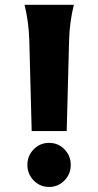

<svg xmlns="http://www.w3.org/2000/svg" viewBox="-20 -757 403 787"><path d="M80.6 -737.3H282.7Q265.1 -666 263.2 -590.8L253.4 -219.7H109.9L100.1 -590.8Q98.1 -666 80.6 -737.3ZM244.1 -17.1Q218.3 9.3 181.2 9.3Q144 9.3 118.2 -17.1Q92.3 -43.5 92.3 -81.1Q92.3 -118.7 118.2 -145Q144 -171.4 181.2 -171.4Q218.3 -171.4 244.1 -145Q270 -118.7 270 -81.1Q270 -43.5 244.1 -17.1Z"/></svg>

Font: Classica
Style: Bold
Weight: 700
Designer: Wojciech Kalinowski "wmk69" (wmk69@o2.pl)
Foundry: Wojciech Kalinowski "wmk69" (wmk69@o2.pl)
Version: Version 2.1.1; 2021-05-14